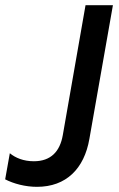

<svg xmlns="http://www.w3.org/2000/svg" viewBox="-25 -720 462 743"><path d="M118 3C231 3 301 -67 321 -183L412 -700H306L218 -197C207 -134 172 -96 106 -96C66 -96 35 -109 13 -127L-5 -26C28 -9 73 3 118 3Z"/></svg>

Font: Fixel Display Medium
Style: Italic
Weight: 500
Italic angle: -10°
Designer: AlfaBravo + MacPaw
Foundry: Kyrylo Tkachov, Marchela Mozhyna, Serhii Makarenko, Maria Weinstein, Zakhar Kryvoshyya
Version: Version 1.210;Glyphs 3.2 (3217)